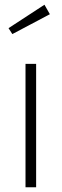

<svg xmlns="http://www.w3.org/2000/svg" viewBox="-20 -792 261 812"><path d="M168 -772 190.9 -731.9 32.2 -647.9 16.1 -672.9ZM132.8 -522V0H87.9V-522Z"/></svg>

Font: Fira Sans Compressed ExtraLight
Style: Regular
Weight: 250
Width: 1
Designer: Carrois Corporate & Edenspiekermann AG
Foundry: Carrois Corporate GbR & Edenspiekermann AG
Version: Version 4.203;PS 004.203;hotconv 1.0.88;makeotf.lib2.5.64775